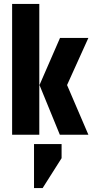

<svg xmlns="http://www.w3.org/2000/svg" viewBox="-20 -689 472 982"><path d="M432 -495 323 -254 432 0H286L182 -254L287 -495ZM154 273V48H295V120L198 273ZM181 -669V0H42V-669Z"/></svg>

Font: Teko Semibold
Style: Regular
Weight: 600
Designer: Manushi Parikh, Jonny Pinhorn
Foundry: Indian Type Foundry
Version: Version 1.105;PS 1.0;hotconv 1.0.78;makeotf.lib2.5.61930; tt